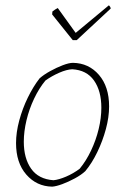

<svg xmlns="http://www.w3.org/2000/svg" viewBox="-20 -692 468 718"><path d="M175 6Q117 5 78.5 -39Q40 -83 40 -157Q40 -197 52 -241.5Q64 -286 84 -327Q104 -368 128 -399Q144 -413 167.5 -426Q191 -439 214.5 -448Q238 -457 253 -457Q312 -456 350 -412Q388 -368 388 -294Q388 -254 376 -209.5Q364 -165 344 -123.5Q324 -82 299 -52Q284 -38 260 -25Q236 -12 213 -3.5Q190 5 175 6ZM180 -18Q200 -20 227 -31.5Q254 -43 278 -61Q302 -90 320.5 -129Q339 -168 349 -209.5Q359 -251 359 -289Q359 -352 331.5 -391Q304 -430 250 -433Q229 -432 201.5 -420Q174 -408 150 -391Q126 -362 107.5 -323Q89 -284 79 -242Q69 -200 69 -162Q69 -100 96.5 -61Q124 -22 180 -18ZM252 -542 175 -638 176 -649Q186 -657 196 -662L263 -569L387 -672Q389 -671 391.5 -667Q394 -663 394 -660L267 -542Z"/></svg>

Font: Labrada ExtraLight
Style: Italic
Weight: 200
Italic angle: -7°
Designer: Mercedes Jáuregui
Foundry: Omnibus-Type Team
Version: Version 1.000; ttfautohint (v1.8.4.7-5d5b)